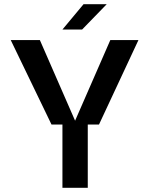

<svg xmlns="http://www.w3.org/2000/svg" viewBox="-20 -890 705 910"><path d="M634.8 -700.2H636.2L449.2 -299.8H396V0H275.9V-299.8H224.1L30.8 -700.2H168.9L335.9 -317.9L502.9 -700.2ZM275.9 -750 376 -870.1H485.8L369.1 -750Z"/></svg>

Font: Fivo Sans Modern Med
Style: Regular
Weight: 450
Designer: Alexander Slobzheninov
Foundry: Alexander Slobzheninov
Version: 1.0